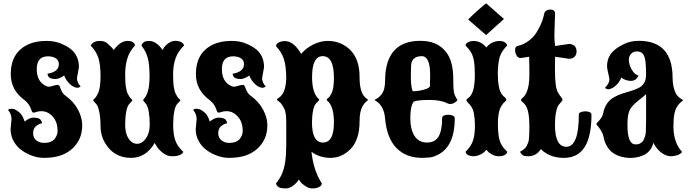

<svg xmlns="http://www.w3.org/2000/svg" viewBox="-20 -876 3983 1107"><path d="M234.4 34.2Q169.4 34.2 107.4 -7.8Q78.6 -27.3 59.8 -59.8Q41 -92.3 41 -130.9L46.4 -188.5Q46.4 -219.7 25.9 -242.2Q33.7 -249 42.5 -249Q50.8 -249 62 -246.6Q71.8 -243.7 87.6 -231.4Q103.5 -219.2 113.3 -197.8Q121.6 -180.2 121.6 -174.8Q150.4 -197.8 171.4 -197.8Q207 -197.8 215.3 -183.6Q222.2 -172.9 222.2 -167V-165.5Q201.2 -161.1 186 -147.2Q170.9 -133.3 170.9 -107.4Q170.9 -81.1 189.7 -66.7Q208.5 -52.2 233.4 -52.2Q258.3 -52.2 273.7 -59.3Q289.1 -66.4 296.9 -77.6Q312 -99.1 312 -120.6Q312 -172.9 283.9 -203.9Q255.9 -234.9 219.2 -234.9Q200.2 -234.9 189.2 -230.5Q178.2 -226.1 171.9 -226.6Q165.5 -227.1 161.1 -241.2Q150.4 -274.9 124.5 -296.4Q42 -355 42 -448.2Q42 -541.5 97.4 -590.8Q152.8 -640.1 247.6 -640.1Q295.4 -640.1 331.5 -624.8Q367.7 -609.4 388.2 -592.8Q435.1 -554.7 435.1 -488.8L423.8 -425.8Q423.8 -398.9 444.8 -377.9Q432.6 -366.7 416.5 -371.3Q400.4 -376 385.5 -388.9Q370.6 -401.9 362.3 -416Q350.6 -435.1 350.6 -440.9Q319.8 -420.4 300.8 -420.4Q268.6 -420.4 259.8 -433.6Q253.9 -443.4 253.9 -451.2Q281.7 -454.6 300.5 -468.3Q319.3 -481.9 319.3 -505.4Q319.3 -528.8 301.5 -540Q283.7 -551.3 256.8 -551.3Q191.9 -551.3 191.9 -477.5Q191.9 -403.8 247.1 -379.4Q258.3 -374.5 270.5 -377.2Q282.7 -379.9 294.2 -383.5Q305.7 -387.2 314.2 -386.2Q322.8 -385.3 326.2 -373Q338.4 -335.4 359.9 -322.8Q405.8 -289.1 429.9 -243.2Q454.1 -197.3 454.1 -155.3Q454.1 -112.8 440.2 -80.1Q426.3 -47.4 399.4 -21.5Q341.8 34.2 234.4 34.2Z M735.4 34.2Q636.2 34.2 585 -52.7Q559.6 -95.7 559.6 -147.9Q559.6 -193.8 553.2 -226.8Q546.9 -259.8 538.1 -272Q531.2 -281.2 523.9 -288.6Q516.6 -295.9 516.6 -297.9Q516.6 -300.3 525.9 -308.6Q535.2 -316.9 544.4 -336.4Q559.6 -367.2 559.6 -435.5Q559.6 -503.4 547.4 -541.7Q535.2 -580.1 502.9 -613.3Q516.6 -640.1 555.7 -640.1Q581.5 -640.1 597.7 -627Q624 -605 635.7 -587.9Q674.8 -640.1 715.8 -640.1Q753.9 -640.1 758.3 -613.3Q727.1 -581.1 714.4 -539.6Q701.7 -498 701.7 -447.8Q701.7 -397.5 706.1 -373Q710.4 -347.2 716.8 -335.4Q725.6 -316.4 734.6 -308.3Q743.7 -300.3 743.7 -297.9Q743.7 -295.9 736.8 -289.3Q730 -282.7 722.7 -273.4Q713.4 -261.7 707.5 -230.2Q701.7 -198.7 701.7 -155.3Q701.7 -106.4 721.4 -76.7Q741.2 -46.9 770.5 -46.9Q799.3 -46.9 821.3 -78.1Q843.3 -109.4 843.3 -156.7Q843.3 -198.2 837.9 -230Q832.5 -261.7 824.2 -273.4Q817.9 -282.2 811.5 -289.1Q805.2 -295.9 805.2 -298.3Q805.2 -300.8 813.2 -310.1Q821.3 -319.3 829.1 -338.9Q842.3 -372.1 842.3 -437.5Q842.3 -502.9 832 -541.5Q821.8 -580.1 795.4 -613.3Q797.9 -618.2 799.6 -622.1Q801.3 -626 807.6 -630.9Q818.4 -640.1 837.4 -640.1Q881.3 -640.1 917.5 -587.9Q932.6 -619.1 964.8 -634.8Q982.4 -643.1 1004.2 -639.6Q1025.9 -636.2 1035.2 -625Q1041 -618.7 1041 -613.3Q1006.3 -580.1 992.2 -539.6Q978 -499 978 -448.2Q978 -397.5 982.4 -373Q986.8 -347.2 993.2 -335.4Q1002 -316.4 1011 -308.3Q1020 -300.3 1020 -297.9Q1020 -294.4 1013.2 -288.6Q1006.3 -282.7 999.5 -273.9Q990.2 -262.2 984.4 -231.9Q978.5 -201.7 978.5 -155.3Q978.5 -101.6 990.7 -66.7Q1002.9 -31.7 1037.1 0Q1024.9 24.9 971.2 24.9Q943.8 24.9 919.2 5.6Q894.5 -13.7 883.3 -32.7L872.1 -51.8Q821.3 34.2 735.4 34.2Z M1301.8 34.2Q1236.8 34.2 1174.8 -7.8Q1146 -27.3 1127.2 -59.8Q1108.4 -92.3 1108.4 -130.9L1113.8 -188.5Q1113.8 -219.7 1093.3 -242.2Q1101.1 -249 1109.9 -249Q1118.2 -249 1129.4 -246.6Q1139.2 -243.7 1155 -231.4Q1170.9 -219.2 1180.7 -197.8Q1189 -180.2 1189 -174.8Q1217.8 -197.8 1238.8 -197.8Q1274.4 -197.8 1282.7 -183.6Q1289.6 -172.9 1289.6 -167V-165.5Q1268.6 -161.1 1253.4 -147.2Q1238.3 -133.3 1238.3 -107.4Q1238.3 -81.1 1257.1 -66.7Q1275.9 -52.2 1300.8 -52.2Q1325.7 -52.2 1341.1 -59.3Q1356.4 -66.4 1364.3 -77.6Q1379.4 -99.1 1379.4 -120.6Q1379.4 -172.9 1351.3 -203.9Q1323.2 -234.9 1286.6 -234.9Q1267.6 -234.9 1256.6 -230.5Q1245.6 -226.1 1239.3 -226.6Q1232.9 -227.1 1228.5 -241.2Q1217.8 -274.9 1191.9 -296.4Q1109.4 -355 1109.4 -448.2Q1109.4 -541.5 1164.8 -590.8Q1220.2 -640.1 1314.9 -640.1Q1362.8 -640.1 1398.9 -624.8Q1435.1 -609.4 1455.6 -592.8Q1502.4 -554.7 1502.4 -488.8L1491.2 -425.8Q1491.2 -398.9 1512.2 -377.9Q1500 -366.7 1483.9 -371.3Q1467.8 -376 1452.9 -388.9Q1438 -401.9 1429.7 -416Q1418 -435.1 1418 -440.9Q1387.2 -420.4 1368.2 -420.4Q1335.9 -420.4 1327.1 -433.6Q1321.3 -443.4 1321.3 -451.2Q1349.1 -454.6 1367.9 -468.3Q1386.7 -481.9 1386.7 -505.4Q1386.7 -528.8 1368.9 -540Q1351.1 -551.3 1324.2 -551.3Q1259.3 -551.3 1259.3 -477.5Q1259.3 -403.8 1314.5 -379.4Q1325.7 -374.5 1337.9 -377.2Q1350.1 -379.9 1361.6 -383.5Q1373 -387.2 1381.6 -386.2Q1390.1 -385.3 1393.6 -373Q1405.8 -335.4 1427.2 -322.8Q1473.1 -289.1 1497.3 -243.2Q1521.5 -197.3 1521.5 -155.3Q1521.5 -112.8 1507.6 -80.1Q1493.7 -47.4 1466.8 -21.5Q1409.2 34.2 1301.8 34.2Z M1628.9 210.4Q1594.2 210.4 1583 200.2Q1573.7 192.4 1571.3 181.6Q1593.8 154.3 1606.4 124.5Q1619.1 94.7 1624.8 54Q1630.4 13.2 1630.4 -45.9V-169.9Q1630.4 -224.1 1620.6 -246.1Q1611.3 -264.6 1604 -274.7Q1596.7 -284.7 1589.8 -289.1Q1575.2 -298.8 1576.9 -303Q1578.6 -307.1 1589.1 -313.5Q1599.6 -319.8 1609.9 -335.9Q1628.4 -364.7 1630.4 -423.3Q1629.9 -495.1 1616.9 -535.4Q1604 -575.7 1571.3 -609.9Q1571.3 -627.4 1598.6 -635.7Q1608.4 -639.2 1622.6 -639.2Q1673.3 -639.2 1716.3 -565.4Q1748 -601.6 1789.1 -620.8Q1830.1 -640.1 1869.1 -640.1Q1944.8 -640.1 1998 -589.4Q2053.2 -535.6 2053.2 -431.6Q2053.2 -345.2 2084.5 -315.4L2095.2 -306.6L2102.1 -300.8Q2102.1 -298.8 2091.6 -290.5Q2081.1 -282.2 2070.3 -263.7Q2053.2 -233.4 2053.2 -176.8Q2053.2 -119.6 2038.8 -79.6Q2024.4 -39.6 2000 -15.6Q1949.7 34.2 1885.7 34.2Q1822.3 34.2 1775.9 -1Q1787.1 106.4 1835.4 181.6Q1835.4 198.7 1808.1 207Q1798.3 210.4 1779.8 210.4Q1761.7 210.4 1741.5 197.5Q1721.2 184.6 1711.9 171.9L1703.1 159.2Q1700.7 164.1 1691.2 175Q1681.6 186 1672.9 192.4Q1648.9 210.4 1628.9 210.4ZM1842.3 -54.2Q1905.3 -54.2 1905.3 -169.9Q1905.3 -265.1 1867.2 -294.9Q1858.9 -301.8 1870.1 -309.3Q1881.3 -316.9 1892.6 -339.8Q1905.3 -368.2 1905.3 -426.8Q1905.3 -552.2 1840.8 -552.2Q1779.3 -552.2 1779.3 -431.6Q1779.3 -340.8 1816.4 -306.6Q1820.8 -302.2 1820.8 -300.3Q1820.8 -298.3 1814.5 -292.5Q1811 -289.1 1807.4 -285.4Q1803.7 -281.7 1799.8 -276.9Q1791 -266.1 1784.9 -236.8Q1778.8 -207.5 1778.8 -169.9Q1778.8 -54.2 1842.3 -54.2Z M2413.6 34.2Q2321.8 34.2 2266.1 -22.2Q2210.4 -78.6 2200.2 -192.9Q2194.3 -263.7 2149.4 -292.5L2139.6 -298.8Q2139.6 -301.3 2152.3 -307.4Q2165 -313.5 2178.7 -330.6Q2200.2 -357.4 2200.2 -408.2Q2200.2 -640.6 2403.8 -640.6Q2500.5 -640.6 2550.3 -578.1Q2593.3 -524.9 2593.3 -422.4Q2593.3 -359.4 2597.7 -342.3Q2601.6 -325.2 2607.9 -315.4Q2614.3 -305.7 2617.7 -298.3Q2598.6 -276.4 2576.2 -276.4Q2568.4 -276.4 2561.5 -279.3Q2522.9 -299.8 2456.5 -299.8Q2390.1 -299.8 2365.7 -290.5Q2345.7 -264.6 2345.7 -196.8Q2345.7 -128.9 2370.4 -91.6Q2395 -54.2 2441.9 -54.2Q2488.8 -54.2 2509 -89.4Q2529.3 -124.5 2529.3 -195.8Q2529.3 -205.6 2540.3 -210.2Q2551.3 -214.8 2565.7 -214.4Q2580.1 -213.9 2591.1 -209Q2602.1 -204.1 2602.1 -194.3Q2602.1 -37.1 2509.8 13.7Q2479.5 30.3 2453.9 32.2Q2428.2 34.2 2413.6 34.2ZM2359.4 -349.6Q2398.9 -351.1 2428.7 -360.4Q2459 -369.1 2459 -381.3L2460 -443.8Q2460 -552.2 2411.6 -552.2Q2377.9 -552.2 2362.8 -534.2Q2350.6 -520 2350.1 -494.6Q2349.6 -476.6 2348.9 -449.2Q2348.1 -421.9 2350.3 -394.8Q2352.5 -367.7 2359.4 -349.6Z M2783.2 -856.4 2885.7 -766.6 2782.7 -673.8 2756.8 -696.3Q2744.1 -707.5 2731.2 -718.5Q2718.3 -729.5 2705.6 -740.7L2679.7 -763.2Q2679.7 -764.6 2694.6 -779.1Q2709.5 -793.5 2729.2 -811.3Q2749 -829.1 2765.1 -842.8Q2781.2 -856.4 2783.2 -856.4ZM2710.9 -639.6Q2753.4 -639.6 2784.2 -602.1Q2799.8 -625 2832.5 -635.7Q2845.2 -639.6 2858.4 -639.6Q2882.3 -639.6 2893.1 -630.4Q2902.8 -622.1 2904.3 -613.3Q2873 -582.5 2862.3 -550.8Q2857.4 -536.6 2853.8 -510.5Q2850.1 -484.4 2850.1 -452.6Q2850.1 -435.5 2851.3 -417.5Q2852.5 -399.4 2855.5 -381.3Q2860.8 -350.1 2871.1 -335.7Q2881.3 -321.3 2890.1 -314.7Q2898.9 -308.1 2898.9 -299.3Q2898.9 -295.4 2894 -292Q2889.2 -288.6 2882.1 -280.5Q2875 -272.5 2867.7 -259.3Q2850.6 -228 2850.6 -162.1Q2850.6 -118.2 2855.5 -89.1Q2860.4 -60.1 2872.3 -40Q2884.3 -20 2904.3 -1.5Q2904.3 13.7 2879.4 22Q2870.1 24.9 2853.5 24.9Q2836.9 24.9 2818.6 15.4Q2800.3 5.9 2792.5 -3.4L2784.2 -12.7Q2769 9.3 2735.8 20.5Q2723.6 24.9 2710.4 24.9Q2694.3 24.9 2681.4 19.3Q2668.5 13.7 2666 4.9L2664.1 -1.5Q2694.3 -28.8 2706.1 -62.5Q2712.9 -81.1 2715.6 -104.7Q2718.3 -128.4 2718.3 -152.3Q2718.3 -170.9 2716.8 -188.2Q2715.3 -205.6 2712.9 -218.8Q2708 -246.1 2697.5 -261Q2687 -275.9 2678.2 -284.2Q2669.4 -292.5 2669.4 -299.3Q2669.4 -304.7 2680.4 -311.8Q2691.4 -318.8 2700.7 -336.9Q2717.8 -369.6 2717.8 -443.4Q2717.8 -493.2 2712.9 -522.9Q2708 -552.7 2696.3 -573Q2684.6 -593.3 2664.1 -613.3Q2664.1 -628.9 2689 -636.7Q2698.7 -639.6 2710.9 -639.6Z M3231 34.2Q3148.9 34.2 3098.6 -16.1Q3071.8 24.9 3025.9 24.9Q3001 24.9 2993.2 18.6Q2980.5 7.3 2979 -1.5Q3006.8 -16.6 3015.1 -31.7Q3022.5 -45.9 3025.6 -54.4Q3028.8 -63 3030.3 -82Q3031.2 -94.7 3031.7 -112.1Q3032.2 -129.4 3032.2 -150.4Q3032.2 -192.9 3027.3 -219.5Q3022.5 -246.1 3015.6 -259.3Q3008.8 -272 3001 -280.3Q2994.6 -287.1 2989.3 -291.3Q2983.9 -295.4 2983.9 -299.3Q2983.9 -303.2 2988.8 -307.6Q2993.7 -311.5 3001 -319.3Q3008.3 -327.1 3015.1 -341.8Q3032.2 -377 3032.2 -443.8Q3032.2 -511.7 3030.8 -548.8L2982.9 -541.5Q2966.8 -541.5 2959 -555.2Q2949.7 -569.3 2950 -588.6Q2950.2 -607.9 2963.4 -610.8Q2999 -618.2 3028.3 -640.6Q3057.6 -663.1 3073.7 -689.5Q3106.4 -743.7 3114.7 -784.2L3118.7 -801.3Q3123.5 -814 3138.4 -818.6Q3153.3 -823.2 3166.7 -818.6Q3180.2 -814 3180.2 -797.9L3176.3 -670.4Q3176.3 -638.7 3180.7 -610.8L3260.7 -622.6Q3279.8 -622.6 3292 -611.6Q3304.2 -600.6 3304.2 -580.1Q3304.2 -559.1 3292 -548.1Q3279.8 -537.1 3260.7 -537.1L3180.7 -548.8Q3180.2 -536.6 3179.9 -517.3Q3179.7 -498 3179.7 -472.2Q3179.7 -420.4 3184.1 -388.2Q3188.5 -357.4 3197.8 -341.3Q3207 -325.2 3215.1 -316.4Q3223.1 -307.6 3223.1 -299.3Q3223.1 -295.4 3216.1 -288.6Q3209 -281.7 3201.7 -272Q3192.4 -260.7 3186 -229.5Q3179.7 -198.2 3179.7 -156.7Q3179.7 -29.8 3245.1 -29.8Q3317.4 -29.8 3317.4 -215.8Q3317.4 -224.6 3328.4 -229.2Q3339.4 -233.9 3353.8 -234.1Q3368.2 -234.4 3379.2 -229.7Q3390.1 -225.1 3390.1 -214.4Q3390.1 -7.3 3281.2 26.9Q3257.8 34.2 3231 34.2Z M3543.9 21.5Q3523.4 13.7 3507.6 0.7Q3491.7 -12.2 3478.5 -34.7Q3464.8 -58.1 3460 -86.4Q3455.1 -114.7 3427.2 -148.4Q3418.5 -158.7 3418.5 -161.1Q3418.5 -164.6 3426.8 -172.6Q3435.1 -180.7 3444.6 -193.4Q3454.1 -206.1 3457.5 -223.6Q3471.2 -289.1 3522 -316.4Q3544.4 -329.1 3569.3 -336.9Q3595.7 -345.2 3618.4 -351.8Q3641.1 -358.4 3661.6 -368.7Q3681.2 -377.9 3692.9 -396.5Q3705.6 -415.5 3705.1 -450.9Q3704.6 -486.3 3702.1 -515.6Q3700.2 -541.5 3689.9 -560.5Q3679.7 -579.6 3650.9 -579.6Q3631.3 -579.6 3618.4 -565.4Q3605.5 -551.3 3605.5 -529.8Q3605.5 -515.6 3612.1 -496.3Q3618.7 -477.1 3631.3 -461.2Q3644 -445.3 3661.1 -440.9Q3647.9 -409.7 3617.7 -409.7Q3586.9 -409.7 3561 -429.7Q3563.5 -427.2 3550.3 -405.8Q3542 -391.6 3526.1 -378.9Q3510.3 -366.2 3494.1 -362.3Q3478 -358.4 3468.3 -370.1Q3493.7 -395.5 3493.7 -418Q3493.7 -425.3 3486.8 -453.6Q3480 -481.9 3480 -493.7Q3480 -553.2 3525.4 -589.8Q3545.4 -606.4 3581.1 -623.5Q3616.7 -640.6 3663.1 -640.6Q3857.9 -640.6 3857.9 -427.7Q3857.9 -375.5 3877.4 -335.9Q3887.2 -316.9 3918.5 -298.8Q3918.5 -296.9 3913.1 -293Q3907.2 -289.1 3898.9 -280.5Q3890.6 -272 3882.3 -258.8Q3873 -243.7 3867.9 -217.3Q3862.8 -190.9 3862.8 -147.5Q3862.8 -53.2 3912.6 -0.5Q3908.2 7.3 3894 15.6Q3883.3 21 3859.4 24.2Q3835.4 27.3 3813 16.1Q3772 -3.9 3747.6 -52.2Q3733.4 -2.9 3694.3 16.6Q3662.1 32.7 3622.6 34.4Q3583 36.1 3543.9 21.5ZM3644 -43.5Q3664.1 -43.5 3673.3 -50.8Q3679.2 -54.7 3683.6 -58.6Q3688 -62.5 3691.4 -70.8L3699.7 -91.8Q3705.1 -105 3705.1 -174.3V-333.5Q3698.7 -327.1 3688.7 -318.6Q3678.7 -310.1 3664.6 -299.3Q3637.2 -278.3 3620.1 -256.8Q3597.7 -228.5 3597.7 -164.1V-153.3Q3597.7 -43.5 3644 -43.5Z"/></svg>

Font: Sancreek
Style: Regular
Weight: 400
Designer: Vernon Adams
Foundry: Vernon Adams
Version: Version 1.100; ttfautohint (v1.8.4.7-5d5b)